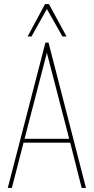

<svg xmlns="http://www.w3.org/2000/svg" viewBox="-20 -918 458 938"><path d="M18 0 202 -710H217L400 0H379L323 -221H95L38 0ZM100 -240H318L209 -660ZM115 -740 200 -898H219L305 -740H285L209 -874L134 -740Z"/></svg>

Font: Georama SemiCondensed Thin
Style: Regular
Weight: 100
Width: 4
Designer: Jean-Baptiste Levee
Foundry: Production Type
Version: Version 1.000